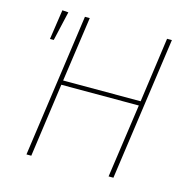

<svg xmlns="http://www.w3.org/2000/svg" viewBox="-101 -783 878 883"><g transform="rotate(15 337.5 -341.5)"><path d="M101 0 197 -681H220L176 -372H545L588 -681H611L515 0H492L542 -351H173L124 0ZM118 -681 86 -541H68L89 -683Z"/></g></svg>

Font: FiraGO Thin
Style: Italic
Weight: 100
Italic angle: -8°
Designer: bBox Type GmbH
Foundry: bBox Type GmbH
Version: Version 1.001